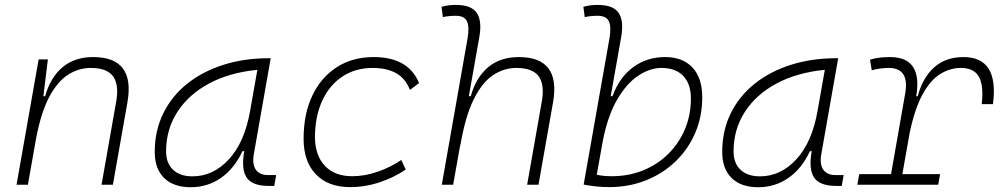

<svg xmlns="http://www.w3.org/2000/svg" viewBox="-20 -763 4142 793"><path d="M48.3 0 139.6 -517.6H177.7L159.2 -365.7H166.5Q188 -442.9 238 -485.1Q288.1 -527.3 364.7 -527.3Q539.1 -527.3 506.3 -340.3L446.3 0H399.4L460 -344.2Q472.2 -413.1 447 -447.8Q421.9 -482.4 355 -482.4Q305.7 -482.4 262.5 -455.3Q219.2 -428.2 185.3 -366.2Q151.4 -304.2 130.4 -198.7L95.2 0Z M767.6 10.3Q696.8 10.3 658 -27.8Q619.1 -65.9 619.1 -135.3Q619.1 -223.1 654.3 -294.7Q689.5 -366.2 752.9 -417Q816.4 -467.8 902.3 -495.1Q988.3 -522.5 1089.4 -522.5H1098.1L1028.3 -126Q1021 -85.4 1036.4 -62.7Q1051.8 -40 1086.4 -40H1120.6L1112.8 4.9H1089.8Q1022 4.9 998.8 -29.5Q975.6 -64 988.8 -138.7H981.4Q948.2 -66.9 892.8 -28.3Q837.4 10.3 767.6 10.3ZM774.9 -34.7Q860.8 -34.7 925.8 -105.5Q990.7 -176.3 1013.2 -306.2L1043 -474.6Q927.7 -463.4 843.3 -418Q758.8 -372.6 712.4 -300.5Q666 -228.5 666 -137.7Q666 -88.9 694.8 -61.8Q723.6 -34.7 774.9 -34.7Z M1435.1 -35.2Q1486.3 -35.2 1539.3 -53.5Q1592.3 -71.8 1637.2 -102.1L1655.8 -63Q1608.4 -30.3 1548.6 -10.3Q1488.8 9.8 1425.8 9.8Q1335.4 9.8 1284.7 -43Q1233.9 -95.7 1233.9 -189.9Q1233.9 -292 1269.8 -367.7Q1305.7 -443.4 1370.8 -485.4Q1436 -527.3 1523.4 -527.3Q1666.5 -527.3 1710.9 -419.9L1673.3 -391.6Q1653.8 -440.4 1615 -461.4Q1576.2 -482.4 1519.5 -482.4Q1447.8 -482.4 1394 -446.8Q1340.3 -411.1 1310.8 -346.7Q1281.2 -282.2 1280.8 -195.8Q1281.7 -120.1 1322.3 -77.6Q1362.8 -35.2 1435.1 -35.2Z M2157.2 0 2217.8 -344.2Q2230 -413.1 2204.8 -447.8Q2179.7 -482.4 2112.8 -482.4Q2060.5 -482.4 2015.1 -451.7Q1969.7 -420.9 1935.1 -349.6Q1900.4 -278.3 1880.4 -156.2L1882.8 -175.3L1851.6 0H1804.7L1911.1 -604Q1919.4 -651.9 1908.9 -674.8Q1898.4 -697.8 1862.3 -697.8Q1849.1 -697.8 1835.7 -696.5Q1822.3 -695.3 1809.1 -692.4L1803.7 -734.9Q1818.4 -739.3 1833.3 -741Q1848.1 -742.7 1863.3 -742.7Q1926.8 -742.7 1949.2 -709.5Q1971.7 -676.3 1959.5 -608.9L1916.5 -365.7H1924.3Q1945.8 -442.9 1995.8 -485.1Q2045.9 -527.3 2122.6 -527.3Q2296.9 -527.3 2264.2 -340.3L2204.1 0Z M2496.1 9.8Q2469.7 9.8 2443.4 7.1Q2417 4.4 2390.6 -0.5L2497.1 -604Q2505.4 -651.9 2494.9 -674.8Q2484.4 -697.8 2448.2 -697.8Q2435.1 -697.8 2421.6 -696.5Q2408.2 -695.3 2395 -692.4L2389.6 -734.9Q2404.3 -739.3 2419.2 -741Q2434.1 -742.7 2449.2 -742.7Q2512.7 -742.7 2535.2 -709.5Q2557.6 -676.3 2545.4 -608.9L2502.4 -365.7H2509.8Q2537.6 -442.9 2594.5 -485.1Q2651.4 -527.3 2727.1 -527.3Q2799.8 -527.3 2840.1 -484.1Q2880.4 -440.9 2880.4 -361.3Q2880.4 -282.2 2851.6 -214.6Q2822.8 -147 2770.5 -96.7Q2718.3 -46.4 2648.2 -18.3Q2578.1 9.8 2496.1 9.8ZM2470.2 -183.6 2444.8 -41.5Q2470.2 -35.2 2506.8 -35.2Q2576.7 -35.2 2636.2 -59.3Q2695.8 -83.5 2740 -127.2Q2784.2 -170.9 2808.8 -229.2Q2833.5 -287.6 2833.5 -356.4Q2833.5 -416.5 2801.8 -449.5Q2770 -482.4 2712.4 -482.4Q2665 -482.4 2617.2 -451.2Q2569.3 -419.9 2530.3 -354Q2491.2 -288.1 2470.2 -183.6Z M3111.3 10.3Q3040.5 10.3 3001.7 -27.8Q2962.9 -65.9 2962.9 -135.3Q2962.9 -223.1 2998 -294.7Q3033.2 -366.2 3096.7 -417Q3160.2 -467.8 3246.1 -495.1Q3332 -522.5 3433.1 -522.5H3441.9L3372.1 -126Q3364.7 -85.4 3380.1 -62.7Q3395.5 -40 3430.2 -40H3464.4L3456.5 4.9H3433.6Q3365.7 4.9 3342.5 -29.5Q3319.3 -64 3332.5 -138.7H3325.2Q3292 -66.9 3236.6 -28.3Q3181.2 10.3 3111.3 10.3ZM3118.7 -34.7Q3204.6 -34.7 3269.5 -105.5Q3334.5 -176.3 3356.9 -306.2L3386.7 -474.6Q3271.5 -463.4 3187 -418Q3102.5 -372.6 3056.2 -300.5Q3009.8 -228.5 3009.8 -137.7Q3009.8 -88.9 3038.6 -61.8Q3067.4 -34.7 3118.7 -34.7Z M3521 0 3528.8 -43.9H3660.2L3718.8 -377.9Q3736.8 -482.4 3650.4 -482.4Q3614.3 -482.4 3580.6 -472.7L3573.2 -516.6Q3593.8 -522.9 3614.5 -525.1Q3635.3 -527.3 3656.2 -527.3Q3791.5 -527.3 3764.2 -365.7H3770.5Q3791 -442.9 3838.6 -485.1Q3886.2 -527.3 3959 -527.3Q4106.9 -527.3 4081.1 -333H4034.7Q4043.5 -408.7 4023.2 -445.6Q4002.9 -482.4 3949.2 -482.4Q3903.3 -482.4 3862.8 -457Q3822.3 -431.6 3790.3 -373Q3758.3 -314.5 3737.3 -215.3L3707 -43.9H3862.8L3855 0Z"/></svg>

Font: Cascadia Mono NF ExtraLight
Style: Italic
Weight: 200
Italic angle: -10°
Monospace: yes
Designer: Aaron Bell
Foundry: Saja Typeworks
Version: Version 2404.023; ttfautohint (v1.8.4)